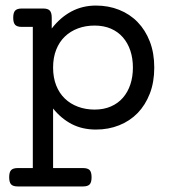

<svg xmlns="http://www.w3.org/2000/svg" viewBox="-20 -482 640 694"><path d="M98.6 -384.8H58.6Q42 -384.8 34.9 -392.1Q27.8 -399.4 27.8 -418Q27.8 -436.5 34.9 -443.8Q42 -451.2 58.6 -451.2H136.2Q152.8 -451.2 159.9 -443.8Q167 -436.5 167 -418V-378.9Q197.3 -418.5 237.5 -440.2Q277.8 -461.9 326.7 -461.9Q372.1 -461.9 410.6 -446.5Q449.2 -431.2 477.3 -402.3Q505.4 -373.5 521.5 -332Q537.6 -290.5 537.6 -237.8Q537.6 -185.1 521.5 -143.6Q505.4 -102.1 477.3 -73.2Q449.2 -44.4 410.6 -29.1Q372.1 -13.7 326.7 -13.7Q277.8 -13.7 239.5 -33.4Q201.2 -53.2 171.9 -89.8V125.5H280.3Q296.9 125.5 304 132.8Q311 140.1 311 158.7Q311 177.2 304 184.6Q296.9 191.9 280.3 191.9H43.9Q27.3 191.9 20.3 184.6Q13.2 177.2 13.2 158.7Q13.2 140.1 20.3 132.8Q27.3 125.5 43.9 125.5H98.6ZM171.9 -237.8Q171.9 -201.7 183.1 -173.3Q194.3 -145 214.4 -125.7Q234.4 -106.4 262 -96.2Q289.6 -85.9 321.8 -85.9Q355 -85.9 380.9 -97.2Q406.7 -108.4 424.3 -128.7Q441.9 -148.9 451.2 -176.8Q460.4 -204.6 460.4 -237.8Q460.4 -271 451.2 -298.8Q441.9 -326.7 424.3 -346.9Q406.7 -367.2 380.9 -378.4Q355 -389.6 321.8 -389.6Q289.6 -389.6 262 -379.4Q234.4 -369.1 214.4 -349.9Q194.3 -330.6 183.1 -302.2Q171.9 -273.9 171.9 -237.8Z"/></svg>

Font: Courier Prime
Style: Regular
Weight: 400
Designer: Alan Dague-Greene
Foundry: Quote-Unquote Apps
Version: Version 1.203